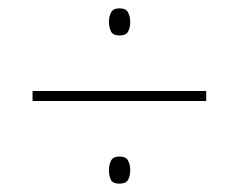

<svg xmlns="http://www.w3.org/2000/svg" viewBox="-20 -583 547 460"><path d="M266 -498Q251 -498 246 -507.5Q241 -517 241 -531Q241 -543 246 -553Q251 -563 266 -563Q282 -563 287 -553Q292 -543 292 -530Q292 -517 287 -507.5Q282 -498 266 -498ZM58 -341V-365H474V-341ZM266 -143Q250 -143 245.5 -152.5Q241 -162 241 -175Q241 -188 246 -198Q251 -208 266 -208Q282 -208 287 -198Q292 -188 292 -175Q292 -162 287 -152.5Q282 -143 266 -143Z"/></svg>

Font: Noto Sans SemiCondensed Thin
Style: Italic
Weight: 100
Width: 4
Italic angle: -12°
Designer: Monotype Design Team
Foundry: Monotype Imaging Inc.
Version: Version 2.013; ttfautohint (v1.8.4.7-5d5b)